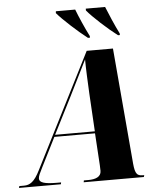

<svg xmlns="http://www.w3.org/2000/svg" viewBox="-118 -996 871 1049"><g transform="rotate(-5 317.0 -472.0)"><path d="M390 -784H401V-793C378 -838 349 -904 334 -944H228L227 -934C258 -897 339 -823 390 -784ZM555 -784H565V-793C542 -838 514 -904 498 -944H392V-934C422 -897 503 -823 555 -784ZM-57 0H173L175 -10H152C85 -10 56 -19 56 -41C56 -55 65 -72 80 -102L160 -261H383L394 -85C394 -74 395 -62 395 -54C395 -21 363 -10 325 -10H300L298 0H628L631 -10H621C584 -10 579 -34 574 -100L521 -714H377L60 -88C29 -25 4 -10 -29 -10H-54ZM265 -469C305 -551 342 -622 364 -668C364 -620 368 -538 371 -479L383 -272H165Z"/></g></svg>

Font: Noto Serif Display Condensed Black
Style: Italic
Weight: 900
Width: 3
Italic angle: -12°
Designer: Monotype Design Team
Foundry: Monotype Imaging Inc.
Version: Version 2.009